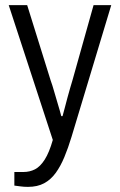

<svg xmlns="http://www.w3.org/2000/svg" viewBox="-20 -546 467 749"><path d="M89 183Q73 183 59 181Q45 179 36 178V125H71Q96 125 116.5 114.5Q137 104 154.5 76.5Q172 49 186 0L14 -526H86L178 -231Q184 -215 191 -190Q198 -165 206 -139Q214 -113 219 -93H224Q228 -108 233 -126.5Q238 -145 243 -164.5Q248 -184 253.5 -202Q259 -220 263 -234L345 -526H414L259 -12Q246 31 231 67Q216 103 197 129Q178 155 152 169Q126 183 89 183Z"/></svg>

Font: Archivo SemiCondensed Light
Style: Regular
Weight: 300
Width: 4
Designer: Hector Gatti
Foundry: Omnibus-Type
Version: Version 2.001